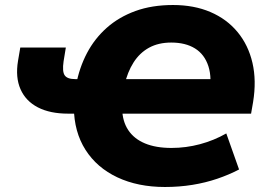

<svg xmlns="http://www.w3.org/2000/svg" viewBox="-20 -736 1071 767"><path d="M639 11Q531 11 449 -27.5Q367 -66 321.5 -137.5Q276 -209 275 -307L304 -282H252Q180 -282 131.5 -307Q83 -332 62 -379.5Q41 -427 52 -493L61 -546H243L234 -491Q228 -450 238.5 -435Q249 -420 280 -420H315L284 -397Q297 -466 327.5 -524Q358 -582 406.5 -625Q455 -668 521 -692Q587 -716 671 -716Q755 -716 820.5 -688Q886 -660 929 -608Q972 -556 988.5 -485Q1005 -414 991 -328L983 -282H441L468 -302Q469 -251 492.5 -216Q516 -181 559.5 -163Q603 -145 665 -145Q723 -145 779 -160Q835 -175 884 -203L935 -59Q895 -38 848 -22Q801 -6 748.5 2.5Q696 11 639 11ZM664 -566Q613 -566 575.5 -545.5Q538 -525 513.5 -486.5Q489 -448 477 -395L451 -420H865L815 -352Q828 -424 812.5 -471.5Q797 -519 759 -542.5Q721 -566 664 -566Z"/></svg>

Font: Nunito Sans 10pt Black
Style: Italic
Weight: 900
Italic angle: -9°
Designer: Vernon Adams
Foundry: Vernon Adams
Version: Version 3.101;gftools[0.9.27]